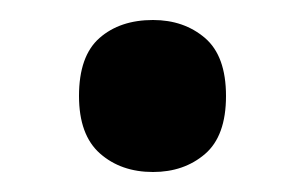

<svg xmlns="http://www.w3.org/2000/svg" viewBox="-20 -160 306 192"><path d="M59 -64Q59 -25 80 -6.5Q101 12 133 12Q164 12 185 -6Q206 -24 206 -64Q206 -104 185 -122Q164 -140 133 -140Q100 -140 79.5 -122Q59 -104 59 -64Z"/></svg>

Font: Noto Sans Arabic UI SemiCondensed Semi
Style: Regular
Weight: 600
Width: 4
Designer: Nadine Chahine - Monotype Design Team
Foundry: Monotype Imaging Inc.
Version: Version 1.900